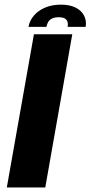

<svg xmlns="http://www.w3.org/2000/svg" viewBox="-20 -826 399 846"><path d="M10 0H179.5L298.5 -675H129.5ZM248.5 -805.5Q209 -805.5 178.5 -792.5Q148 -779.5 129 -757Q110 -734.5 105.5 -707.5H184.5Q187 -721 193.2 -730.5Q199.5 -740 210.5 -745Q221.5 -750 239 -750Q255 -750 264.2 -745.2Q273.5 -740.5 277 -731Q280.5 -721.5 278 -707.5H357.5Q362 -734.5 350.5 -757Q339 -779.5 313.2 -792.5Q287.5 -805.5 248.5 -805.5Z"/></svg>

Font: Anybody Thin
Style: Bold Italic
Weight: 700
Italic angle: -10°
Version: Version 1.113;gftools[0.9.25]